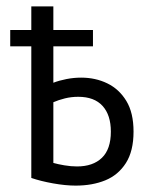

<svg xmlns="http://www.w3.org/2000/svg" viewBox="-20 -571 460 601"><path d="M217 10Q185 10 146 3Q107 -4 78 -14V-426H12V-477H78V-551H147V-477H271V-426H147V-312Q165 -319 188 -323.5Q211 -328 234 -328Q279 -328 316 -310Q353 -292 375.5 -255Q398 -218 398 -159Q398 -98 374 -60.5Q350 -23 309.5 -6.5Q269 10 217 10ZM221 -50Q271 -50 299 -77Q327 -104 327 -159Q327 -211 301 -239.5Q275 -268 225 -268Q203 -268 183 -263Q163 -258 147 -251V-61Q161 -57 181.5 -53.5Q202 -50 221 -50Z"/></svg>

Font: Ubuntu Sans Condensed
Style: Regular
Weight: 400
Width: 3
Designer: Dalton Maag Ltd
Foundry: Dalton Maag Ltd
Version: Version 1.006; ttfautohint (v1.8.4.7-5d5b)